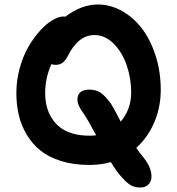

<svg xmlns="http://www.w3.org/2000/svg" viewBox="-20 -774 793 859"><path d="M378.9 -36.1Q309.1 -36.1 253.4 -53.5Q197.8 -70.8 160.9 -100.6Q124 -130.4 99.4 -171.9Q74.7 -213.4 64 -259.5Q53.2 -305.7 53.2 -357.9Q53.2 -415 68.4 -469.7Q83.5 -524.4 107.2 -564.9Q130.9 -605.5 159.2 -636.7Q187.5 -668 215.1 -684.1Q242.7 -700.2 264.2 -700.2Q270 -700.2 272 -699.2Q344.7 -753.9 418 -753.9Q474.1 -753.9 525.9 -724.9Q577.6 -695.8 615.7 -645.5Q653.8 -595.2 676.5 -523.9Q699.2 -452.6 699.2 -372.1Q699.2 -295.9 670.7 -227.8Q642.1 -159.7 589.8 -112.8Q602.5 -91.8 624 -66.9Q649.4 -34.7 655.8 -3.9Q662.1 26.9 648.7 45.9Q635.3 64.9 606.9 64.9Q584.5 64.9 567.1 55.9Q549.8 46.9 525.9 20Q502.4 -4.4 476.1 -48.8Q433.1 -36.1 378.9 -36.1ZM182.1 -357.9Q182.1 -327.1 188.7 -299.6Q195.3 -272 210.2 -247.6Q225.1 -223.1 247.3 -205.3Q269.5 -187.5 303.2 -177.2Q336.9 -167 378.9 -167Q400.4 -167 410.2 -168.9Q369.6 -244.6 350.1 -272Q319.3 -314 328.4 -343.5Q337.4 -373 379.9 -373Q410.2 -373 430.7 -358.9Q451.2 -344.7 477.1 -309.1Q488.3 -291.5 520 -230Q566.9 -285.2 566.9 -359.9Q566.9 -422.9 547.1 -481.2Q527.3 -539.6 488.8 -578.4Q450.2 -617.2 402.8 -617.2Q330.6 -617.2 284.2 -524.9Q272.5 -502.4 260 -493.2Q247.6 -483.9 230 -483.9Q218.8 -483.9 210 -486.8Q182.1 -425.3 182.1 -357.9Z"/></svg>

Font: Shantell Sans Bouncy
Style: Regular
Weight: 600
Designer: Stephen Nixon, Anya Danilova, Shantell Martin
Foundry: Arrow Type
Version: Version 1.006;[9816181b4]